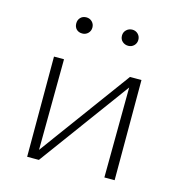

<svg xmlns="http://www.w3.org/2000/svg" viewBox="-92 -676 713 759"><g transform="rotate(15 264.5 -296.5)"><path d="M402 0 405 -410H444V0ZM86 0V-410H127L124 0ZM110 0V-19L397 -410H421V-391L134 0ZM170 -527Q155 -527 146 -536Q137 -545 137 -560Q137 -574 146 -583.5Q155 -593 170 -593Q184 -593 193.5 -583.5Q203 -574 203 -560Q203 -546 193.5 -536.5Q184 -527 170 -527ZM358 -527Q344 -527 334 -536Q324 -545 324 -560Q324 -574 334 -583.5Q344 -593 358 -593Q372 -593 381.5 -583.5Q391 -574 391 -560Q391 -546 381.5 -536.5Q372 -527 358 -527Z"/></g></svg>

Font: Ysabeau ExtraLight
Style: Regular
Weight: 250
Designer: Christian Thalmann (Catharsis Fonts)
Version: Version 2.002